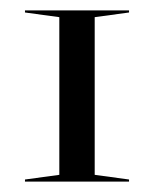

<svg xmlns="http://www.w3.org/2000/svg" viewBox="-20 -697 296 369"><path d="M162 -664 228 -673V-677H28V-673L94 -664V-361L28 -352V-348H228V-352L162 -361Z"/></svg>

Font: Mazius Display
Style: Regular
Weight: 400
Designer: Alberto Casagrande & Collletttivo
Foundry: Collletttivo
Version: Version 2.000;Glyphs 3.2 (3217)